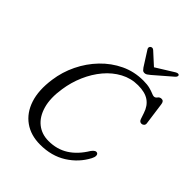

<svg xmlns="http://www.w3.org/2000/svg" viewBox="-251 -1033 1184 1184"><g transform="rotate(45 341.0 -441.0)"><path d="M594 -197.5Q602 -193.5 602.5 -181.2Q603 -169 594 -152Q555 -77.5 481.8 -31.2Q408.5 15 309.5 15Q228 15 170.8 -25.5Q113.5 -66 88.8 -141Q64 -216 79 -320.5Q89.5 -397.5 124 -468.5Q158.5 -539.5 212 -595Q265.5 -650.5 333.5 -682.8Q401.5 -715 480 -715Q515 -715 537.8 -709Q560.5 -703 574 -697Q587.5 -691 595 -691Q607.5 -691 615.8 -703Q624 -715 640 -715Q659 -715 662 -688.5L682 -542.5Q683 -531.5 676 -524.8Q669 -518 659.5 -518Q643 -518 637 -537L624 -575.5Q608.5 -623.5 573.5 -647.5Q538.5 -671.5 477.5 -671.5Q416.5 -671.5 363.5 -643Q310.5 -614.5 269.2 -565.5Q228 -516.5 200.8 -453.8Q173.5 -391 163.5 -322.5Q149.5 -233 167.8 -169Q186 -105 228.5 -71.2Q271 -37.5 330 -37.5Q403 -37.5 459 -72.8Q515 -108 557.5 -178Q577.5 -205.5 594 -197.5ZM488 -771.5Q477.5 -762.5 469.2 -757.2Q461 -752 451.5 -752Q441.5 -752 436 -757.2Q430.5 -762.5 424 -771.5L361 -870.5Q357 -877.5 359 -884Q361 -890.5 366 -893.5Q377.5 -901 389.5 -891L468.5 -819L584.5 -891Q602 -901 609.5 -893.5Q613 -890.5 611.5 -884Q610 -877.5 602.5 -870.5Z"/></g></svg>

Font: Fraunces 9pt SuperSoft Light
Style: Italic
Weight: 300
Italic angle: -16°
Version: Version 1.000;[b76b70a41]